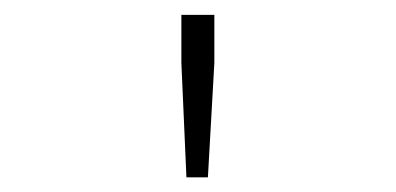

<svg xmlns="http://www.w3.org/2000/svg" viewBox="-20 -782 540 262"><path d="M234.4 -540 227.5 -696.3V-761.7H272.5V-696.3L263.7 -540Z"/></svg>

Font: Gen Shin Gothic Monospace ExtraLight
Style: Regular
Weight: 200
Designer: [Source Han Sans]
Ryoko NISHIZUKA  (kana & ideographs); Paul D. Hunt (Latin, Greek & Cyrillic); Wenlong ZHANG  (bopomofo
Version: Version 1.002.20150607